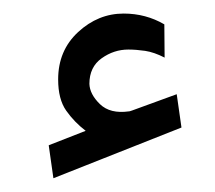

<svg xmlns="http://www.w3.org/2000/svg" viewBox="-20 -800 312 279"><path d="M104.5 -609.9Q87.9 -622.6 76.2 -639.2Q64.5 -655.8 64.5 -684.6Q64.5 -726.6 93.5 -753.4Q122.6 -780.3 159.7 -780.3Q191.9 -780.3 218.8 -764.6L219.2 -716.3Q204.1 -724.1 190.9 -726.1Q177.7 -728 166.5 -728Q145.5 -728 127.7 -715.3Q109.9 -702.6 109.9 -678.2Q110.4 -663.1 125.2 -648.7Q140.1 -634.3 167.5 -638.2Q168.5 -638.2 169.7 -638.7Q170.9 -639.2 172.4 -639.6L236.8 -663.1L243.7 -614.7L57.6 -541L50.8 -588.9Z"/></svg>

Font: Vazirmatn RD UI FD
Style: Regular
Weight: 400
Designer: Saber Rastikerdar
Foundry: Saber Rastikerdar
Version: Version 33.003